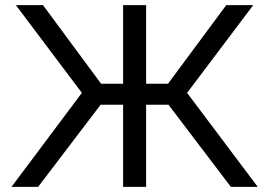

<svg xmlns="http://www.w3.org/2000/svg" viewBox="-20 -730 1052 750"><path d="M24.9 0 299.8 -367.2 42 -710H147.9L375 -402.8H460.9V-710H550.8V-402.8H636.2L863.8 -710H969.2L710.9 -367.2L986.8 0H881.8L638.2 -320.8H550.8V0H460.9V-320.8H373L128.9 0Z"/></svg>

Font: Rawline Medium
Style: Regular
Weight: 500
Designer: Matt McInerney, Pablo Impallari, Rodrigo Fuenzalida
Foundry: Matt McInerney, Pablo Impallari, Rodrigo Fuenzalida
Version: Version 4.020;PS 004.020;hotconv 1.0.88;makeotf.lib2.5.64775